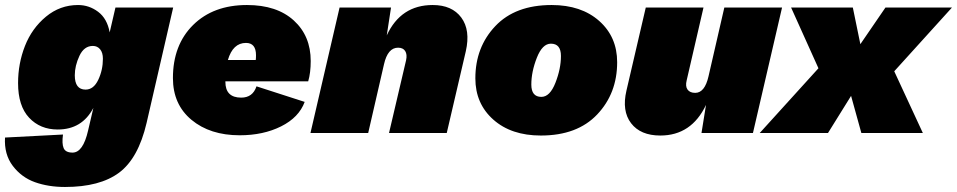

<svg xmlns="http://www.w3.org/2000/svg" viewBox="-51 -530 3813 765"><path d="M409 -500H639L533 -40Q500 101 423.5 158Q347 215 208 215Q142 215 88.5 196Q35 177 0 131Q-35 85 -31 18L200 6Q195 42 202.5 60Q210 78 238 78Q280 78 300 -10L321 -100Q276 -14 179 -14Q109 -14 65 -61Q21 -108 21 -199Q21 -277 48.5 -347Q76 -417 132 -463.5Q188 -510 260 -510Q304 -510 340 -483Q376 -456 386 -401ZM290 -173Q322 -173 340.5 -212Q359 -251 359 -296Q359 -320 348 -333.5Q337 -347 319 -347Q284 -347 265.5 -307.5Q247 -268 247 -230Q247 -173 290 -173Z M1177 -206H847V-204Q847 -141 910 -141Q956 -141 971 -186L1163 -124Q1140 -62 1069 -26.5Q998 9 904 9Q786 9 712 -52.5Q638 -114 638 -219Q638 -351 718.5 -430.5Q799 -510 933 -510Q1052 -510 1119.5 -448.5Q1187 -387 1187 -287Q1187 -240 1177 -206ZM929 -359Q877 -359 857 -291H968Q969 -298 969 -310Q969 -359 929 -359Z M1673 -510Q1750 -510 1787 -460Q1824 -410 1805 -326L1729 0H1499L1567 -290Q1572 -313 1563.5 -326.5Q1555 -340 1535 -340Q1494 -340 1479 -274L1416 0H1186L1302 -500H1507L1490 -389Q1546 -510 1673 -510Z M2104 10Q1986 10 1914.5 -53.5Q1843 -117 1843 -218Q1843 -342 1922.5 -426Q2002 -510 2147 -510Q2265 -510 2336.5 -446.5Q2408 -383 2408 -282Q2408 -158 2328.5 -74Q2249 10 2104 10ZM2106 -144Q2140 -144 2162 -200Q2184 -256 2184 -307Q2184 -356 2144 -356Q2110 -356 2088 -300Q2066 -244 2066 -193Q2066 -144 2106 -144Z M2835 -500H3065L2949 0H2744L2762 -112Q2704 10 2580 10Q2501 10 2463.5 -39Q2426 -88 2445 -169L2522 -500H2752L2685 -210Q2679 -186 2688.5 -173Q2698 -160 2719 -160Q2757 -160 2772 -226Z M3742 -500 3512 -246 3626 0H3381L3340 -148L3248 0H2976L3210 -258L3101 -500H3347L3377 -354L3477 -500Z"/></svg>

Font: Elaine Sans Black
Style: Italic
Weight: 900
Italic angle: -13°
Designer: Wei Huang
Foundry: Wei Huang
Version: Version 2.001;December 24, 2019;FontCreator 12.0.0.2547 64-b